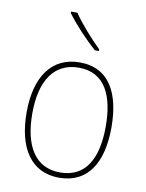

<svg xmlns="http://www.w3.org/2000/svg" viewBox="-87 -827 685 898"><g transform="rotate(10 256.0 -377.5)"><path d="M207 -765H177V-758C211 -711 270 -648 318 -606H337V-614C294 -656 238 -718 207 -765ZM457 -264C457 -423 401 -538 259 -538C127 -538 54 -436 54 -265C54 -97 122 10 256 10C393 10 457 -97 457 -264ZM81 -265C81 -421 142 -513 259 -513C384 -513 430 -408 430 -264C430 -110 377 -15 256 -15C137 -15 81 -112 81 -265Z"/></g></svg>

Font: Noto Sans Thai Looped SemiCondensed Thin
Style: Regular
Weight: 100
Width: 4
Designer: Sasikarn Vongin, Ben Mitchell
Foundry: The Fontpad Ltd
Version: Version 1.001